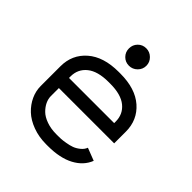

<svg xmlns="http://www.w3.org/2000/svg" viewBox="-191 -834 982 982"><g transform="rotate(45 300.0 -342.5)"><path d="M136.7 -237.3V-179.2Q136.7 -159.2 146.2 -139.2Q155.8 -119.1 173.8 -101.3Q191.9 -83.5 223.4 -72.3Q254.9 -61 294.4 -61H306.6Q317.9 -61 328.6 -61.5Q339.4 -62 361.3 -65.7Q383.3 -69.3 400.1 -75.4Q417 -81.5 433.8 -95Q450.7 -108.4 457.5 -126.5L525.9 -100.1Q505.4 -47.4 449.5 -17.6Q393.6 12.2 306.6 12.2H294.4Q241.2 12.2 196.5 -4.4Q151.9 -21 123.3 -48.1Q94.7 -75.2 79.1 -109.1Q63.5 -143.1 63.5 -179.2V-321.8Q63.5 -405.8 124.5 -459Q185.5 -512.2 294.4 -512.2H306.6Q415.5 -512.2 476.1 -459Q536.6 -405.8 536.6 -321.8V-237.3ZM463.4 -310.5V-321.8Q463.4 -374.5 424.1 -406.7Q384.8 -439 306.6 -439H294.4Q216.3 -439 176.5 -406.7Q136.7 -374.5 136.7 -321.8V-310.5ZM309.1 -697.3Q335 -697.3 353.8 -678.7Q372.6 -660.2 372.6 -634.3Q372.6 -608.4 353.8 -589.8Q335 -571.3 309.1 -571.3Q282.7 -571.3 264.6 -589.6Q246.6 -607.9 246.6 -634.3Q246.6 -660.6 264.6 -679Q282.7 -697.3 309.1 -697.3Z"/></g></svg>

Font: Anka/Coder
Style: Regular
Weight: 400
Monospace: yes
Version: Version 001.100